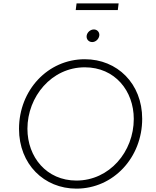

<svg xmlns="http://www.w3.org/2000/svg" viewBox="-20 -1109 927 1141"><path d="M434 12C654 12 825 -173 825 -403C825 -612 677 -757 484 -757C264 -757 93 -573 93 -343C93 -133 242 12 434 12ZM143 -344C143 -534 286 -709 484 -709C663 -709 775 -569 775 -402C775 -207 630 -36 434 -36C257 -36 143 -175 143 -344ZM430 -1049H680L685 -1089H435ZM495 -897C492 -876 507 -859 528 -859C548 -859 567 -876 570 -897C573 -917 558 -934 538 -934C517 -934 498 -917 495 -897Z"/></svg>

Font: Mluvka ExtraLight
Style: Italic
Weight: 200
Italic angle: -8°
Designer: Modified by Jiří Krblich, Original typeface by Gumpita Rahayu
Foundry: Gumpita Rahayu & Jiří Krblich
Version: Version 2.000;Glyphs 3.1.1 (3134)